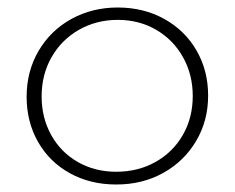

<svg xmlns="http://www.w3.org/2000/svg" viewBox="-20 -487 626 512"><path d="M51 -229Q51 -297 83 -351.5Q115 -406 170.5 -436.5Q226 -467 294 -467Q363 -467 418 -436.5Q473 -406 504 -352.5Q535 -299 535 -232Q535 -165 503 -111Q471 -57 415.5 -26Q360 5 290 5Q221 5 166.5 -25Q112 -55 81.5 -108.5Q51 -162 51 -229ZM494 -231Q494 -288 468 -334.5Q442 -381 396.5 -407.5Q351 -434 294 -434Q237 -434 190.5 -407.5Q144 -381 117.5 -334.5Q91 -288 91 -230Q91 -173 116.5 -127Q142 -81 187.5 -55Q233 -29 290 -29Q348 -29 394.5 -55Q441 -81 467.5 -127Q494 -173 494 -231Z"/></svg>

Font: Ysabeau SC Light
Style: Regular
Weight: 300
Designer: Christian Thalmann (Catharsis Fonts)
Version: Version 0.003